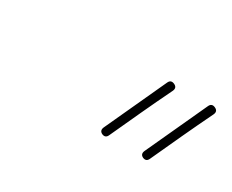

<svg xmlns="http://www.w3.org/2000/svg" viewBox="-42 -661 457 379"><g transform="rotate(30 186.5 -471.5)"><path d="M354 -545Q358 -554 367 -550Q376 -546 372 -537Q355 -502 339 -467.5Q323 -433 307 -398Q307 -398 307 -398Q307 -398 307 -398Q303 -389 294 -393Q286 -397 290 -406Q306 -441 322 -475.5Q338 -510 354 -545Q354 -545 354 -545Q354 -545 354 -545ZM274 -550Q283 -546 279 -537Q262 -502 246 -467.5Q230 -433 214 -398Q210 -389 201 -393Q193 -397 197 -406Q213 -441 229 -475.5Q245 -510 261 -545Q265 -554 274 -550Z"/></g></svg>

Font: FRB American Cursive Guidelines Arrows Extralight
Style: Italic
Weight: 200
Italic angle: -25°
Version: Version 2.0;Modular Font Editor K font №1